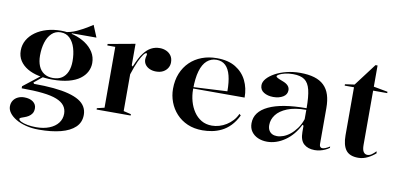

<svg xmlns="http://www.w3.org/2000/svg" viewBox="-79 -916 2871 1383"><g transform="rotate(10 1356.5 -224.5)"><path d="M260 215Q208 215 165 204Q122 193 91 174.5Q60 156 43 133Q26 110 26 86Q26 61 38 42.5Q50 24 71 14Q92 4 117 4Q158 4 182 22Q206 40 206 69Q206 92 196.5 106.5Q187 121 172.5 130Q158 139 143 144Q128 149 118.5 153Q109 157 109 163Q109 172 126.5 181Q144 190 173.5 195.5Q203 201 237 201Q292 201 333.5 184.5Q375 168 397.5 138.5Q420 109 420 71Q420 37 401.5 12.5Q383 -12 344 -27.5Q305 -43 241 -50Q177 -57 87 -57V-72L216 -173L227 -165L163 -113L169 -104Q249 -104 312.5 -98Q376 -92 423 -79.5Q470 -67 500.5 -48.5Q531 -30 546 -4Q561 22 561 54Q561 109 524 144.5Q487 180 419.5 197.5Q352 215 260 215ZM292 -157Q239 -157 192 -167Q145 -177 109.5 -198Q74 -219 53.5 -250.5Q33 -282 33 -324Q33 -366 53 -401Q73 -436 108.5 -461.5Q144 -487 191.5 -501Q239 -515 295 -515Q344 -515 390.5 -501.5Q437 -488 474.5 -463Q512 -438 534 -403Q556 -368 556 -324Q556 -291 540.5 -260.5Q525 -230 493 -206.5Q461 -183 411 -170Q361 -157 292 -157ZM295 -169Q334 -169 360 -186Q386 -203 400 -235.5Q414 -268 414 -313Q414 -365 401 -408Q388 -451 361.5 -477Q335 -503 295 -503Q256 -503 229 -477Q202 -451 189 -408Q176 -365 176 -313Q176 -269 189.5 -236.5Q203 -204 230 -186.5Q257 -169 295 -169ZM374 -493 315 -510Q337 -511 361 -517.5Q385 -524 408 -534.5Q431 -545 451.5 -556.5Q472 -568 489 -578.5Q506 -589 518 -597L554 -510H374Z M645 0V-10L699 -23V-468H641V-479L839 -515V-358L847 -350Q861 -383 874.5 -409.5Q888 -436 902 -453Q926 -485 954.5 -500Q983 -515 1018 -515Q1042 -515 1064 -505.5Q1086 -496 1100 -476.5Q1114 -457 1114 -427Q1114 -404 1102 -385Q1090 -366 1069 -355Q1048 -344 1018 -344Q992 -344 971 -353.5Q950 -363 938.5 -379.5Q927 -396 927 -417Q927 -425 928.5 -431.5Q930 -438 931.5 -444Q933 -450 933 -455Q933 -462 928 -462Q919 -462 906.5 -445Q894 -428 877 -393Q868 -373 858 -347Q848 -321 839 -292V-23L894 -10V0Z M1435 -515Q1518 -515 1572 -482Q1626 -449 1653 -394Q1680 -339 1680 -270H1301V-280L1550 -293Q1550 -360 1538 -407Q1526 -454 1500.5 -478.5Q1475 -503 1434 -503Q1394 -503 1364.5 -477Q1335 -451 1319.5 -398.5Q1304 -346 1304 -264Q1304 -219 1315.5 -177.5Q1327 -136 1349.5 -102.5Q1372 -69 1405 -49.5Q1438 -30 1482 -30Q1509 -30 1536 -38Q1563 -46 1587 -61Q1611 -76 1631 -97.5Q1651 -119 1664 -148L1675 -138Q1652 -91 1622.5 -61Q1593 -31 1559 -14.5Q1525 2 1490 8.5Q1455 15 1421 15Q1359 15 1311 -6Q1263 -27 1229.5 -63.5Q1196 -100 1178.5 -146.5Q1161 -193 1161 -243Q1161 -306 1181.5 -356Q1202 -406 1238.5 -441.5Q1275 -477 1325 -496Q1375 -515 1435 -515Z M2044 -515Q2104 -515 2147.5 -502Q2191 -489 2219 -462Q2247 -435 2260 -394Q2273 -353 2273 -298V-34Q2273 -22 2278.5 -15Q2284 -8 2294 -8Q2304 -8 2318.5 -14Q2333 -20 2348 -30V-20Q2335 -10 2317.5 -2Q2300 6 2280.5 10.5Q2261 15 2242 15Q2192 15 2162.5 -11.5Q2133 -38 2133 -98Q2133 -114 2133 -121.5Q2133 -129 2133 -133.5Q2133 -138 2133 -144L2125 -150Q2106 -111 2080.5 -80.5Q2055 -50 2024 -28.5Q1993 -7 1960 4Q1927 15 1894 15Q1857 15 1827 2Q1797 -11 1779 -36Q1761 -61 1761 -97Q1761 -181 1856.5 -226.5Q1952 -272 2133 -272Q2133 -357 2121 -406Q2109 -455 2079.5 -476Q2050 -497 1995 -497Q1962 -497 1936 -490.5Q1910 -484 1895 -476Q1880 -468 1880 -461Q1880 -456 1891 -450Q1902 -444 1929 -434Q1982 -415 1982 -377Q1982 -345 1953 -327.5Q1924 -310 1882 -310Q1841 -310 1812.5 -327.5Q1784 -345 1784 -379Q1784 -404 1805 -428Q1826 -452 1862.5 -472Q1899 -492 1946 -503.5Q1993 -515 2044 -515ZM2133 -260Q2049 -260 1995 -238Q1941 -216 1915 -181.5Q1889 -147 1889 -107Q1889 -83 1898 -67.5Q1907 -52 1922 -44.5Q1937 -37 1957 -37Q1979 -37 2003.5 -46Q2028 -55 2052 -74Q2076 -93 2097.5 -122Q2119 -151 2133 -192Z M2560 15Q2497 15 2470 -21Q2443 -57 2443 -129V-480H2375V-490L2444 -500L2568 -664H2583V-509L2686 -490V-480H2583V-83Q2583 -48 2593.5 -32.5Q2604 -17 2622 -17Q2638 -17 2653 -27.5Q2668 -38 2683 -54L2686 -40Q2675 -30 2660.5 -20Q2646 -10 2630 -2Q2614 6 2596.5 10.5Q2579 15 2560 15Z"/></g></svg>

Font: Kalnia Thin Medium
Style: Regular
Weight: 500
Version: Version 1.105